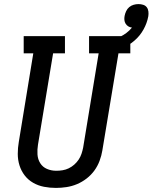

<svg xmlns="http://www.w3.org/2000/svg" viewBox="-20 -912 747 940"><path d="M254 8Q224 8 195.5 2.5Q167 -3 142.5 -17Q118 -31 101 -53Q84 -75 75.5 -102Q67 -129 67 -158.5Q67 -188 72 -217L143 -651H96V-735H298V-651H240L166 -204Q162 -180 163.5 -156Q165 -132 177 -113Q189 -94 210 -85Q231 -76 255 -76Q255 -76 255.5 -76Q256 -76 256 -76Q271 -76 286.5 -78.5Q302 -81 316.5 -88Q331 -95 343.5 -106Q356 -117 365 -130.5Q374 -144 379 -159Q384 -174 387 -189L463 -651H416V-735H618V-651H560L481 -175Q477 -150 467.5 -124.5Q458 -99 442 -77Q426 -55 404 -38Q382 -21 357 -10.5Q332 0 305.5 4Q279 8 254 8ZM511 -651 495 -708Q513 -712 531 -717.5Q549 -723 566 -731Q583 -739 598.5 -750.5Q614 -762 626 -777Q616 -778 608 -783Q600 -788 595 -796Q590 -804 589 -814Q588 -824 590 -834Q592 -845 597.5 -857Q603 -869 612.5 -877Q622 -885 634 -888.5Q646 -892 658 -892Q670 -892 681 -888.5Q692 -885 698.5 -876.5Q705 -868 706.5 -856Q708 -844 706 -832Q700 -799 682.5 -767.5Q665 -736 637.5 -712.5Q610 -689 577.5 -674.5Q545 -660 511 -651Z"/></svg>

Font: Iosevka Curly Slab MdEx
Style: Italic
Weight: 500
Width: 7
Italic angle: -9°
Monospace: yes
Designer: Belleve Invis
Foundry: Belleve Invis
Version: Version 11.0.0; ttfautohint (v1.8.3)